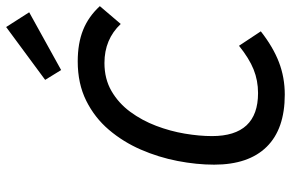

<svg xmlns="http://www.w3.org/2000/svg" viewBox="-181 -754 947 625"><g transform="rotate(-90 292.5 -441.5)"><path d="M297 12Q185 12 127 -47Q69 -106 69 -218Q69 -275 81 -337Q93 -399 118 -456.5Q143 -514 182.5 -560.5Q222 -607 277.5 -634.5Q333 -662 405 -662Q464 -662 507.5 -644.5Q551 -627 585 -590L527 -522Q477 -575 400 -575Q348 -575 308.5 -552Q269 -529 241 -491Q213 -453 195.5 -407Q178 -361 170 -313.5Q162 -266 162 -225Q162 -75 302 -75Q343 -75 379 -89.5Q415 -104 456 -137L503 -66Q452 -26 402.5 -7Q353 12 297 12ZM377 -716 345 -768 517 -895 565 -820Z"/></g></svg>

Font: Sometype Mono Medium
Style: Italic
Weight: 500
Italic angle: -12°
Monospace: yes
Designer: Ryoichi Tsunekawa
Foundry: Dharma Type
Version: Version 1.000; ttfautohint (v1.8.3)